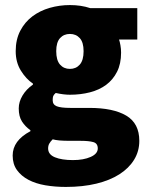

<svg xmlns="http://www.w3.org/2000/svg" viewBox="-20 -532 586 758"><path d="M240 206Q197 206 159 199.5Q121 193 92.5 178Q64 163 47 139.5Q30 116 30 82Q30 23 100 -14V-18Q80 -32 67 -52Q54 -72 54 -104Q54 -130 69 -155Q84 -180 110 -198V-202Q83 -220 62.5 -253Q42 -286 42 -330Q42 -376 60 -410.5Q78 -445 108 -467.5Q138 -490 176.5 -501Q215 -512 256 -512Q300 -512 336 -500H522V-376H450Q453 -367 455.5 -353Q458 -339 458 -324Q458 -280 442 -248.5Q426 -217 399 -197Q372 -177 335 -167.5Q298 -158 256 -158Q231 -158 200 -165Q192 -158 190 -152.5Q188 -147 188 -136Q188 -119 204 -112.5Q220 -106 258 -106H333Q427 -106 478.5 -75.5Q530 -45 530 24Q530 65 509.5 98.5Q489 132 451.5 156Q414 180 360.5 193Q307 206 240 206ZM256 -260Q280 -260 295 -277Q310 -294 310 -330Q310 -365 295 -381.5Q280 -398 256 -398Q232 -398 217 -381.5Q202 -365 202 -330Q202 -294 217 -277Q232 -260 256 -260ZM268 100Q310 100 338 87.5Q366 75 366 54Q366 34 348.5 29Q331 24 299 24H260Q230 24 214.5 22.5Q199 21 188 18Q179 27 174.5 35Q170 43 170 54Q170 78 197 89Q224 100 268 100Z"/></svg>

Font: TypoPRO Source Sans Pro
Style: Regular
Weight: 900
Designer: Paul D. Hunt
Foundry: Adobe Systems Incorporated
Version: Version 2.020;PS 2.000;hotconv 1.0.86;makeotf.lib2.5.63406